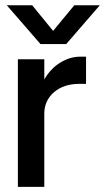

<svg xmlns="http://www.w3.org/2000/svg" viewBox="-20 -732 411 752"><path d="M239.5 -559.5H138.5L6.5 -711.5H106L188 -611L271 -711.5H371ZM50 -500H153.5V-421Q178.5 -464 216.5 -487Q254.5 -510 293.5 -510H317V-403.5H290.5Q229.5 -403.5 191.5 -370.8Q153.5 -338 153.5 -286.5V0H50Z"/></svg>

Font: Overused Grotesk Medium
Style: Regular
Weight: 525
Version: Version 0.004